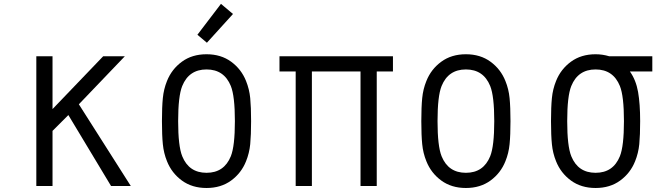

<svg xmlns="http://www.w3.org/2000/svg" viewBox="-20 -956 3373 987"><path d="M250 0H166.7V-666.7H250V-395.2L510.4 -666.7H621.7L385.4 -419.9L652.3 0H550.8L331.4 -364.6L250 -283.2Z M1115.9 -936.2 1177.7 -884.1 1043.6 -736.3 994.8 -777.3ZM1244.8 -539.7Q1261.7 -498 1266.3 -451.8Q1270.8 -405.6 1270.8 -333.3Q1270.8 -261.1 1266.3 -214.8Q1261.7 -168.6 1244.8 -127Q1220.7 -66.4 1168.3 -28Q1115.9 10.4 1041.7 10.4Q967.4 10.4 915 -28Q862.6 -66.4 838.5 -127Q821.6 -168.6 817.1 -214.8Q812.5 -261.1 812.5 -333.3Q812.5 -405.6 817.1 -451.8Q821.6 -498 838.5 -539.7Q862.6 -600.3 915 -638.7Q967.4 -677.1 1041.7 -677.1Q1115.9 -677.1 1168.3 -638.7Q1220.7 -600.3 1244.8 -539.7ZM916.7 -513.7Q895.8 -461.6 895.8 -333.3Q895.8 -205.1 916.7 -153Q951.2 -67.7 1041.7 -67.7Q1132.2 -67.7 1166.7 -153Q1187.5 -205.1 1187.5 -333.3Q1187.5 -461.6 1166.7 -513.7Q1132.2 -599 1041.7 -599Q951.2 -599 916.7 -513.7Z M1916.7 -588.5V0H1833.3V-588.5H1583.3V0H1500V-588.5H1416.7V-666.7H2000V-588.5Z M2578.1 -539.7Q2595.1 -498 2599.6 -451.8Q2604.2 -405.6 2604.2 -333.3Q2604.2 -261.1 2599.6 -214.8Q2595.1 -168.6 2578.1 -127Q2554 -66.4 2501.6 -28Q2449.2 10.4 2375 10.4Q2300.8 10.4 2248.4 -28Q2196 -66.4 2171.9 -127Q2154.9 -168.6 2150.4 -214.8Q2145.8 -261.1 2145.8 -333.3Q2145.8 -405.6 2150.4 -451.8Q2154.9 -498 2171.9 -539.7Q2196 -600.3 2248.4 -638.7Q2300.8 -677.1 2375 -677.1Q2449.2 -677.1 2501.6 -638.7Q2554 -600.3 2578.1 -539.7ZM2250 -513.7Q2229.2 -461.6 2229.2 -333.3Q2229.2 -205.1 2250 -153Q2284.5 -67.7 2375 -67.7Q2465.5 -67.7 2500 -153Q2520.8 -205.1 2520.8 -333.3Q2520.8 -461.6 2500 -513.7Q2465.5 -599 2375 -599Q2284.5 -599 2250 -513.7Z M2916.7 -513.7Q2895.8 -461.6 2895.8 -333.3Q2895.8 -205.1 2916.7 -153Q2951.2 -67.7 3041.7 -67.7Q3132.2 -67.7 3166.7 -153Q3187.5 -205.1 3187.5 -333.3Q3187.5 -461.6 3166.7 -513.7Q3132.2 -599 3041.7 -599Q2951.2 -599 2916.7 -513.7ZM3218.1 -588.5Q3249.3 -544.9 3260.1 -483.4Q3270.8 -421.9 3270.8 -333.3Q3270.8 -261.1 3266.3 -214.8Q3261.7 -168.6 3244.8 -127Q3220.7 -66.4 3168.3 -28Q3115.9 10.4 3041.7 10.4Q2967.4 10.4 2915 -28Q2862.6 -66.4 2838.5 -127Q2821.6 -168.6 2817.1 -214.8Q2812.5 -261.1 2812.5 -333.3Q2812.5 -405.6 2817.1 -451.8Q2821.6 -498 2838.5 -539.7Q2862.6 -600.3 2915 -638.7Q2967.4 -677.1 3041.7 -677.1Q3077.5 -677.1 3112 -666.7H3333.3V-588.5Z"/></svg>

Font: Monoid
Style: Regular
Weight: 400
Width: 4
Monospace: yes
Designer: Andreas Larsen (@larsenwork)
Version: Version 0.61